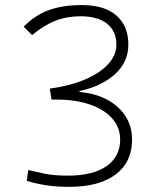

<svg xmlns="http://www.w3.org/2000/svg" viewBox="-20 -723 626 753"><path d="M251 9.8Q200.7 9.8 160.2 3.4Q119.6 -2.9 85 -13.7L90.8 -56.2Q119.6 -49.3 155.8 -41.7Q191.9 -34.2 247.1 -34.2Q343.8 -34.2 397.5 -71.3Q451.2 -108.4 451.2 -175.8Q451.2 -223.1 420.2 -258.3Q389.2 -293.5 333 -313Q276.9 -332.5 201.2 -332.5H182.1L175.3 -375.5Q254.4 -386.2 313 -411.1Q371.6 -436 404.1 -471.4Q436.5 -506.8 436.5 -547.9Q436.5 -601.1 399.7 -630.1Q362.8 -659.2 295.9 -659.2Q243.2 -659.2 198 -641.8Q152.8 -624.5 106 -585.4L72.8 -618.2Q116.7 -663.1 170.9 -683.1Q225.1 -703.1 301.8 -703.1Q388.7 -703.1 436 -662.6Q483.4 -622.1 483.4 -547.9Q483.4 -480 430.9 -432.1Q378.4 -384.3 292 -366.2V-362.3Q385.3 -354 441.7 -303.2Q498 -252.4 498 -175.8Q498 -87.4 433.6 -38.8Q369.1 9.8 251 9.8Z"/></svg>

Font: Cascadia Mono ExtraLight
Style: Regular
Weight: 200
Monospace: yes
Designer: Aaron Bell
Foundry: Saja Typeworks
Version: Version 2404.023; ttfautohint (v1.8.4)